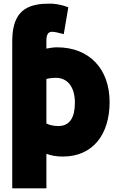

<svg xmlns="http://www.w3.org/2000/svg" viewBox="-20 -821 640 1051"><path d="M234 -598V-555C254 -559 274 -562 292 -562C468 -562 580 -445 580 -262C580 -86 489 36 324 36C286 36 260 30 234 21V210H47V-592C47 -706 81 -776 179 -795C201 -800 227 -801 255 -801C272 -801 307 -799 354 -781L329 -634C301 -642 278 -647 265 -647C243 -647 234 -631 234 -598ZM234 -389V-145C250 -137 273 -131 299 -131C362 -131 390 -178 390 -259C390 -342 352 -395 286 -395C267 -395 245 -392 234 -389Z"/></svg>

Font: Repo Black
Style: Regular
Weight: 900
Designer: Stefan Peev
Foundry: Context Ltd
Version: Version 1.502